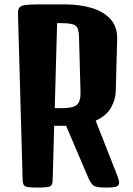

<svg xmlns="http://www.w3.org/2000/svg" viewBox="-20 -845 597 865"><path d="M149.9 0Q105 0 94 -5.4Q83 -10.7 82 -33.2L61 -784.7Q60.5 -801.8 66.7 -810.3Q72.8 -818.8 92 -822Q111.3 -825.2 149.9 -825.2Q156.7 -825.2 162.1 -825.2H273.4Q340.3 -825.2 394 -808.8Q447.8 -792.5 478.8 -757.6Q509.8 -722.7 507.8 -666L501.5 -434.1Q500.5 -396.5 480.2 -360.1Q460 -323.7 411.1 -301.3L502.4 -69.3Q509.3 -51.8 512.9 -40.8Q516.6 -29.8 516.6 -22Q516.6 -10.3 506.1 -5.1Q495.6 0 455.1 0Q429.2 0 415.8 -3.2Q402.3 -6.3 395 -14.9Q387.7 -23.4 379.9 -39.1L277.8 -278.3H224.1L217.3 -33.2Q216.8 -10.7 205.8 -5.4Q194.8 0 149.9 0ZM257.8 -740.7H237.3L226.6 -357.9H263.2Q310.1 -357.9 326.9 -373.5Q343.8 -389.2 342.8 -430.2L335.9 -681.6Q335 -719.2 319.8 -730Q304.7 -740.7 257.8 -740.7Z"/></svg>

Font: Denk One
Style: Regular
Weight: 400
Designer: Irina Smirnova, Eben Sorkin
Foundry: Sorkin Type Co.f
Version: Version 1.004; ttfautohint (v1.8.4.7-5d5b);gftools[0.9.23]